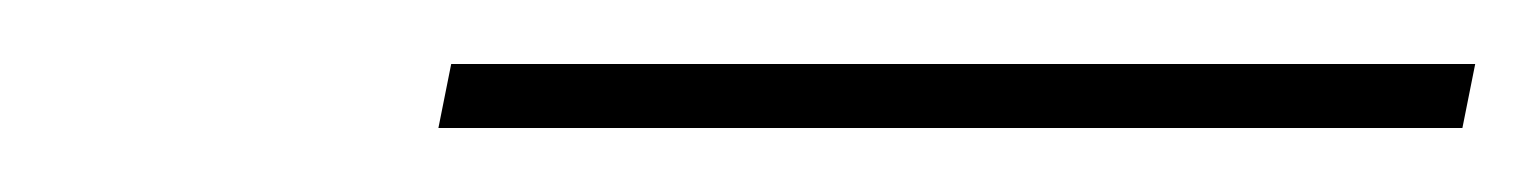

<svg xmlns="http://www.w3.org/2000/svg" viewBox="-20 -434 481 60"><path d="M117 -394H437L441 -414H121Z"/></svg>

Font: Advent Pro Thin
Style: Italic
Weight: 250
Italic angle: -12°
Version: Version 3.000